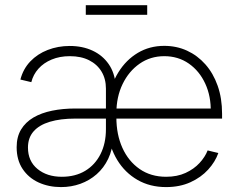

<svg xmlns="http://www.w3.org/2000/svg" viewBox="-20 -724 940 754"><path d="M219.7 10.7Q171.4 10.7 131.8 -7.3Q92.3 -25.4 68.8 -60.5Q45.4 -95.7 45.4 -146Q45.4 -186.5 62.7 -215.3Q80.1 -244.1 111.3 -262.5Q142.6 -280.8 184.6 -289.3Q226.6 -297.9 275.9 -297.9H827.1L807.6 -283.2Q809.1 -345.7 786.1 -395.5Q763.2 -445.3 721.4 -474.4Q679.7 -503.4 625 -503.4Q570.8 -503.4 528.3 -473.9Q485.8 -444.3 461.4 -393.8Q437 -343.3 437 -279.3V-263.2Q437 -195.8 460.7 -143.3Q484.4 -90.8 528.3 -60.3Q572.3 -29.8 632.3 -29.8Q675.8 -29.8 708.7 -44.9Q741.7 -60.1 763.7 -84Q785.6 -107.9 795.4 -133.3L837.4 -123Q825.2 -88.4 797.4 -57.9Q769.5 -27.3 727.8 -8.3Q686 10.7 632.3 10.7Q568.8 10.7 519.8 -17.6Q470.7 -45.9 440.4 -95.7Q410.2 -145.5 402.3 -209.5L405.8 -329.6Q415 -392.1 445.1 -440.4Q475.1 -488.8 521.2 -516.4Q567.4 -543.9 625 -543.9Q673.3 -543.9 714.4 -525.1Q755.4 -506.3 786.4 -471.4Q817.4 -436.5 834.7 -387.5Q852.1 -338.4 852.1 -277.3V-258.3H275.9Q217.3 -258.3 175.8 -245.8Q134.3 -233.4 112.1 -208.3Q89.8 -183.1 89.8 -144.5Q89.8 -91.3 127.2 -60.5Q164.6 -29.8 222.7 -29.8Q275.9 -29.8 314.7 -53.2Q353.5 -76.7 374.8 -118.9Q396 -161.1 396 -216.8V-376Q396 -414.1 378.9 -442.6Q361.8 -471.2 330.1 -487.3Q298.3 -503.4 254.4 -503.4Q214.4 -503.4 182.9 -490.2Q151.4 -477.1 130.9 -454.1Q110.4 -431.2 103 -401.4L60.1 -411.6Q70.8 -453.1 98.9 -482.7Q127 -512.2 167.2 -527.8Q207.5 -543.5 253.9 -543.5Q304.2 -543.5 343.5 -525.1Q382.8 -506.8 406.7 -472.4Q430.7 -438 434.1 -389.6L429.2 -183.6L424.8 -181.6Q421.9 -135.7 404.8 -100.1Q387.7 -64.5 359.6 -39.8Q331.5 -15.1 295.7 -2.2Q259.8 10.7 219.7 10.7ZM558.1 -703.6V-666H316.9V-703.6Z"/></svg>

Font: Inter 20pt ExtraLight
Style: Regular
Weight: 250
Version: Version 4.001;git-66647c0bb